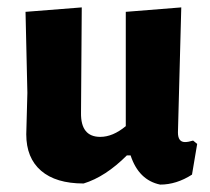

<svg xmlns="http://www.w3.org/2000/svg" viewBox="-20 -490 568 519"><path d="M206 6Q131 6 91 -28.5Q51 -63 51 -127L54 -239L49 -458L201 -470L199 -185Q198 -120 251 -120Q285 -120 320 -149V-458L470 -470L461 -132Q461 -106 480 -106Q489 -106 502 -110L513 -101L499 -18Q457 9 413 9Q355 -3 333 -70H323Q265 -12 206 6Z"/></svg>

Font: Alegreya Sans ExtraBold
Style: Regular
Weight: 800
Designer: Juan Pablo del Peral
Foundry: Huerta Tipografica
Version: Version 2.007